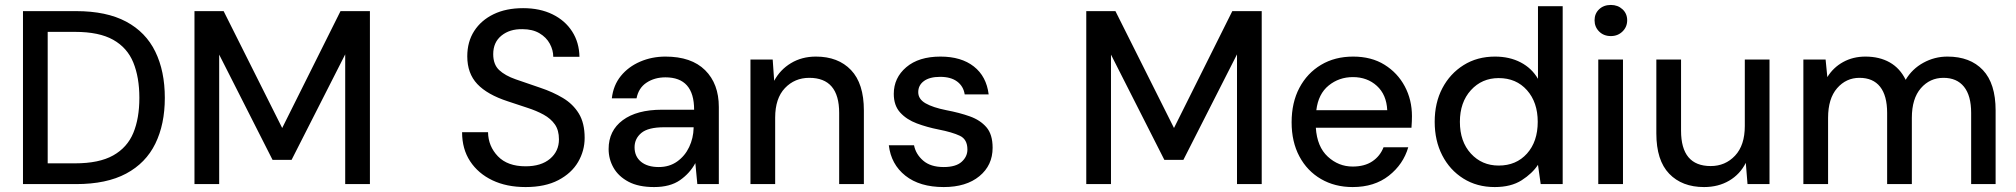

<svg xmlns="http://www.w3.org/2000/svg" viewBox="-20 -745 8157 777"><path d="M73 0V-700H288Q411 -700 490.5 -657.5Q570 -615 608.5 -536Q647 -457 647 -349Q647 -242 608.5 -163.5Q570 -85 490.5 -42.5Q411 0 288 0ZM173 -84H284Q381 -84 438 -116Q495 -148 519.5 -207Q544 -266 544 -349Q544 -432 519.5 -492Q495 -552 438 -584Q381 -616 284 -616H173Z M767 0V-700H885L1122 -227L1358 -700H1477V0H1377V-525L1160 -98H1083L867 -524V0Z M2107 12Q2030 12 1972.5 -15.5Q1915 -43 1882.5 -92.5Q1850 -142 1850 -210H1955Q1956 -153 1995 -112.5Q2034 -72 2107 -72Q2170 -72 2206 -102.5Q2242 -133 2242 -181Q2242 -218 2225.5 -241.5Q2209 -265 2180 -281Q2151 -297 2113.5 -309Q2076 -321 2035 -335Q1952 -362 1911.5 -405Q1871 -448 1871 -517Q1871 -576 1899 -619.5Q1927 -663 1977.5 -687.5Q2028 -712 2097 -712Q2165 -712 2216 -687Q2267 -662 2295.5 -617.5Q2324 -573 2325 -515H2219Q2219 -542 2205 -568Q2191 -594 2163 -610.5Q2135 -627 2094 -627Q2043 -628 2009.5 -601Q1976 -574 1976 -526Q1976 -484 2000 -461.5Q2024 -439 2067 -424Q2110 -409 2166 -390Q2217 -373 2258 -348.5Q2299 -324 2322.5 -285.5Q2346 -247 2346 -187Q2346 -135 2319.5 -89.5Q2293 -44 2239.5 -16Q2186 12 2107 12Z M2627 12Q2564 12 2523.5 -9.5Q2483 -31 2463 -66Q2443 -101 2443 -142Q2443 -216 2500 -258.5Q2557 -301 2659 -301H2789Q2789 -432 2673 -432Q2629 -432 2596.5 -410.5Q2564 -389 2556 -347H2456Q2462 -400 2492.5 -437.5Q2523 -475 2570.5 -495.5Q2618 -516 2673 -516Q2778 -516 2833.5 -461Q2889 -406 2889 -312V0H2802L2794 -85Q2772 -44 2732 -16Q2692 12 2627 12ZM2646 -69Q2689 -69 2720.5 -91.5Q2752 -114 2769 -150Q2786 -186 2787 -227V-230H2668Q2603 -230 2575.5 -207Q2548 -184 2548 -149Q2548 -112 2574 -90.5Q2600 -69 2646 -69Z M3017 0V-504H3107L3113 -418Q3137 -463 3181 -489.5Q3225 -516 3282 -516Q3372 -516 3424 -461.5Q3476 -407 3476 -298V0H3376V-288Q3376 -430 3255 -430Q3196 -430 3156.5 -388.5Q3117 -347 3117 -269V0Z M3799 12Q3702 12 3644 -34Q3586 -80 3577 -157H3679Q3686 -121 3716 -95Q3746 -69 3799 -69Q3848 -69 3871.5 -90Q3895 -111 3895 -140Q3895 -181 3864.5 -195.5Q3834 -210 3778 -221Q3732 -230 3690.5 -245.5Q3649 -261 3623 -289.5Q3597 -318 3597 -365Q3597 -430 3647.5 -473Q3698 -516 3786 -516Q3870 -516 3921 -476Q3972 -436 3981 -363H3884Q3879 -396 3853.5 -415Q3828 -434 3785 -434Q3742 -434 3719 -417Q3696 -400 3696 -372Q3696 -344 3725.5 -327Q3755 -310 3810 -299Q3863 -289 3905 -274Q3947 -259 3972 -230Q3997 -201 3997 -147Q3997 -76 3943.5 -32Q3890 12 3799 12Z M4376 0V-700H4494L4731 -227L4967 -700H5086V0H4986V-525L4769 -98H4692L4476 -524V0Z M5454 12Q5382 12 5326 -20.5Q5270 -53 5238.5 -112Q5207 -171 5207 -250Q5207 -330 5238.5 -389.5Q5270 -449 5326 -482.5Q5382 -516 5456 -516Q5530 -516 5583 -483Q5636 -450 5665 -395.5Q5694 -341 5694 -275Q5694 -265 5693.5 -253.5Q5693 -242 5692 -228H5305Q5310 -151 5353.5 -111Q5397 -71 5454 -71Q5502 -71 5533.5 -92Q5565 -113 5579 -149H5679Q5659 -80 5600.5 -34Q5542 12 5454 12ZM5455 -433Q5399 -433 5357 -399Q5315 -365 5307 -299H5594Q5591 -362 5552 -397.5Q5513 -433 5455 -433Z M6029 12Q5957 12 5902 -22.5Q5847 -57 5816.5 -116.5Q5786 -176 5786 -252Q5786 -329 5817 -388Q5848 -447 5903 -481.5Q5958 -516 6030 -516Q6089 -516 6134 -492.5Q6179 -469 6204 -426V-720H6304V0H6215L6204 -78Q6181 -43 6138 -15.5Q6095 12 6029 12ZM6045 -75Q6116 -75 6159.5 -123.5Q6203 -172 6203 -252Q6203 -331 6159.5 -380Q6116 -429 6045 -429Q5977 -429 5932.5 -380Q5888 -331 5888 -252Q5888 -172 5932.5 -123.5Q5977 -75 6045 -75Z M6499 -599Q6470 -599 6451.5 -617.5Q6433 -636 6433 -663Q6433 -690 6451.5 -707.5Q6470 -725 6499 -725Q6527 -725 6546 -707.5Q6565 -690 6565 -663Q6565 -636 6546 -617.5Q6527 -599 6499 -599ZM6448 0V-504H6548V0Z M6876 12Q6787 12 6735 -42Q6683 -96 6683 -205V-504H6783V-216Q6783 -73 6903 -73Q6962 -73 7001.5 -115Q7041 -157 7041 -235V-504H7141V0H7052L7045 -86Q7022 -40 6978 -14Q6934 12 6876 12Z M7278 0V-504H7368L7375 -433Q7399 -472 7439 -494Q7479 -516 7529 -516Q7586 -516 7627.5 -492.5Q7669 -469 7692 -422Q7718 -466 7763.5 -491Q7809 -516 7861 -516Q7953 -516 8004.5 -461.5Q8056 -407 8056 -298V0H7957V-288Q7957 -358 7928 -394Q7899 -430 7845 -430Q7790 -430 7753.5 -388Q7717 -346 7717 -268V0H7617V-288Q7617 -358 7588.5 -394Q7560 -430 7505 -430Q7451 -430 7414.5 -388Q7378 -346 7378 -268V0Z"/></svg>

Font: DM Sans Medium
Style: Regular
Weight: 500
Designer: Colophon Foundry, Jonny Pinhorn
Foundry: Colophon Foundry
Version: Version 4.004; ttfautohint (v1.8.4.7-5d5b)